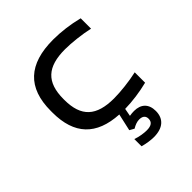

<svg xmlns="http://www.w3.org/2000/svg" viewBox="-197 -643 995 995"><g transform="rotate(-45 300.0 -145.5)"><path d="M80 -256V-244C80 -84 159 -1 318 8L297 102L322 116C340 105 357 99 372 99C397 99 410 110 410 131C410 155 394 167 361 167C341 167 310 163 283 153V206C310 214 342 218 362 218C428 218 465 186 465 129C465 77 435 49 385 49C374 49 362 50 352 52L360 9C415 8 473 0 529 -14V-90C477 -78 405 -70 358 -70C229 -70 170 -123 170 -247V-253C170 -377 229 -430 358 -430C405 -430 477 -422 529 -410V-486C470 -501 407 -509 350 -509C170 -509 80 -426 80 -256Z"/></g></svg>

Font: LT Wave Mono
Style: Regular
Weight: 400
Designer: Daniel Lyons
Version: Version 2.5 (Glyphs App)